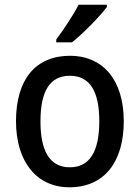

<svg xmlns="http://www.w3.org/2000/svg" viewBox="-20 -786 594 816"><path d="M434 -756V-766H314C291 -721 251 -661 219 -618V-606H286C333 -643 406 -718 434 -756ZM506 -271C506 -450 414 -549 278 -549C130 -549 48 -447 48 -271C48 -97 137 10 275 10C423 10 506 -97 506 -271ZM152 -270C152 -396 190 -464 277 -464C363 -464 402 -396 402 -271C402 -145 363 -75 277 -75C190 -75 152 -146 152 -270Z"/></svg>

Font: Noto Sans Devanagari UI SemiCondensed Medium
Style: Regular
Weight: 500
Width: 4
Designer: Jelle Bosma - Monotype Design Team
Foundry: Monotype Imaging Inc.
Version: Version 2.004